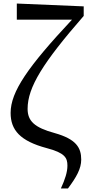

<svg xmlns="http://www.w3.org/2000/svg" viewBox="-20 -838 507 1085"><path d="M324 227H364C412 163 439 115 439 64C439 -4 410 -52 289 -86C175 -117 136 -154 136 -223C136 -345 223 -484 453 -748V-802L75 -818V-727H387C138 -461 40 -320 40 -200C40 -103 94 -41 244 -1C347 26 361 54 361 98C361 134 348 175 324 227Z"/></svg>

Font: Noto Serif CJK HK SemiBold
Style: Regular
Weight: 600
Designer: Ryoko NISHIZUKA 西塚涼子 (kana & ideographs); Frank Grießhammer (Latin, Greek & Cyrillic); Wenlong ZHANG 张文龙 (bopomofo); San
Foundry: Adobe
Version: Version 2.001;hotconv 1.1.0;makeotfexe 2.6.0